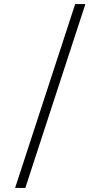

<svg xmlns="http://www.w3.org/2000/svg" viewBox="-20 -720 496 940"><path d="M398 -700 104 200H54L348 -700Z"/></svg>

Font: Space Grotesk Variable
Style: Regular
Weight: 400
Designer: Florian Karsten (Space Grotesk), Colophon Foundry (Space Mono)
Foundry: Florian Karsten
Version: Version 1.106